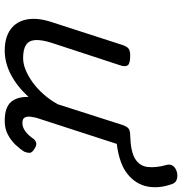

<svg xmlns="http://www.w3.org/2000/svg" viewBox="1 -756 772 814"><g transform="rotate(90 387.0 -349.0)"><path d="M195 17Q139 17 105 -7.5Q71 -32 62.5 -76.5Q54 -121 73 -180L171 -483Q178 -503 187.5 -509Q197 -515 216 -515Q248 -515 256 -505.5Q264 -496 258 -476L161 -180Q148 -138 150 -111.5Q152 -85 171 -73Q190 -61 226 -61Q250 -61 276 -71.5Q302 -82 328.5 -101Q355 -120 379 -147Q403 -174 422 -208L510 -483Q517 -503 526.5 -509Q536 -515 555 -515Q623 -517 653.5 -536Q684 -555 688 -589.5Q692 -624 679 -670Q675 -687 684.5 -698Q694 -709 710 -713Q726 -717 740.5 -712.5Q755 -708 760 -693Q780 -639 771 -589.5Q762 -540 719 -504.5Q676 -469 590 -458L480 -119Q477 -108 475 -93.5Q473 -79 478 -68.5Q483 -58 501 -58Q516 -58 529 -65.5Q542 -73 552 -84Q562 -95 568 -104Q573 -112 584 -116Q595 -120 611 -109Q628 -99 628 -88Q628 -77 623 -66Q612 -48 593.5 -28.5Q575 -9 550 4Q525 17 493 17Q463 17 443 10Q423 3 412 -10Q401 -23 396 -40Q391 -57 391 -78V-84Q369 -60 345 -41Q321 -22 296 -9Q271 4 245.5 10.5Q220 17 195 17Z"/></g></svg>

Font: Playwrite IE
Style: Regular
Weight: 400
Designer: Veronika Burian, José Scaglione
Foundry: TypeTogether
Version: Version 1.002